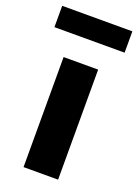

<svg xmlns="http://www.w3.org/2000/svg" viewBox="-160 -786 609 846"><g transform="rotate(20 144.5 -363.0)"><path d="M63 0V-516H225V0ZM-20 -626V-726H309V-626Z"/></g></svg>

Font: Red Hat Text VF
Style: Regular
Weight: 400
Designer: Pentagram, MCKL
Foundry: Pentagram, MCKL
Version: Version 1.023